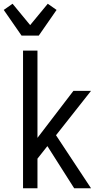

<svg xmlns="http://www.w3.org/2000/svg" viewBox="-43 -1005 563 1025"><path d="M80 0V-735H157V-269L349 -520H443L256 -283L443 0H353L210 -225L157 -158V0ZM72 -815 -23 -952 24 -985 118 -871 212 -985 259 -952 164 -815Z"/></svg>

Font: Iosevka
Style: Regular
Weight: 400
Monospace: yes
Designer: Belleve Invis
Foundry: Belleve Invis
Version: Version 33.2.3; ttfautohint (v1.8.4)